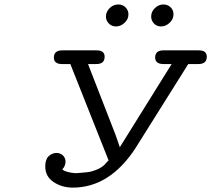

<svg xmlns="http://www.w3.org/2000/svg" viewBox="-20 -839 957 870"><path d="M185.1 -85Q185.1 -117.2 200.9 -131.6Q216.8 -146 235.8 -146Q253.9 -146 265.4 -134.5Q276.9 -123 276.9 -106Q276.9 -87.9 262.2 -70.8Q279.3 -57.6 321.8 -54.2Q324.7 -54.2 343.8 -55.7Q362.8 -57.1 378.9 -59.1Q395 -61 416.5 -69.6Q438 -78.1 453.1 -91.8Q456.1 -94.7 461.9 -101.8Q467.8 -108.9 472.2 -111.8L298.8 -548.8H261.2Q224.1 -548.8 224.1 -578.1Q224.1 -611.3 263.2 -610.8H418Q454.1 -610.8 454.1 -582Q454.1 -548.8 417 -548.8H378.9L503.9 -227.1L522.9 -171.9L757.8 -548.8H721.2Q683.1 -548.8 683.1 -578.1Q683.1 -611.3 721.2 -610.8H880.9Q917 -610.8 917 -582Q917 -548.8 878.9 -548.8H833L592.8 -166Q476.6 10.7 310.1 11.2Q261.2 11.2 223.1 -13.9Q185.1 -39.1 185.1 -85ZM460 -764.2Q460 -785.2 476.6 -802Q493.2 -818.8 516.1 -818.8Q536.1 -818.8 549.1 -805.4Q562 -792 562 -773.9Q562 -752 544.4 -735.6Q526.9 -719.2 505.9 -719.2Q485.8 -719.2 472.9 -732.7Q460 -746.1 460 -764.2ZM665 -764.2Q665 -786.1 682.1 -802.5Q699.2 -818.8 720.2 -818.8Q739.3 -818.8 752.7 -806.4Q766.1 -793.9 766.1 -773.9Q766.1 -752 748.5 -735.6Q731 -719.2 710 -719.2Q689.9 -719.2 677.5 -732.7Q665 -746.1 665 -764.2Z"/></svg>

Font: CMU Typewriter Text Variable Width
Style: Italic
Weight: 500
Italic angle: -14.04°
Version: Version 0.7.0